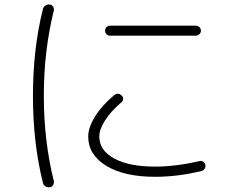

<svg xmlns="http://www.w3.org/2000/svg" viewBox="-20 -782 1040 845"><path d="M463.9 -668.9H841.8Q850.6 -668.9 857.4 -662.6Q864.3 -656.2 864.3 -647Q864.3 -637.7 857.4 -631.3Q850.6 -625 841.8 -625H463.9Q455.1 -625 448.7 -631.3Q442.4 -637.7 442.4 -647Q442.4 -656.2 448.7 -662.6Q455.1 -668.9 463.9 -668.9ZM199.2 42Q189.5 43.9 180.2 38.1Q170.9 32.2 168.9 22.5Q125 -152.3 125 -359.9Q125 -567.4 168.9 -742.2Q170.9 -752 180.2 -757.8Q189.5 -763.7 199.2 -761.7Q209 -760.7 213.9 -752.4Q218.8 -744.1 216.8 -735.4Q172.9 -558.6 172.9 -360.4Q172.9 -162.1 216.8 14.6Q218.8 23.4 213.9 32.2Q209 41 199.2 42ZM662.1 -3.9Q527.3 -3.9 447.8 -52.2Q368.2 -100.6 368.2 -181.6Q368.2 -220.7 398.4 -269.5Q428.7 -318.4 481.4 -362.3Q498 -377 515.6 -361.3Q522.5 -355.5 522 -346.2Q521.5 -336.9 513.7 -331.1Q468.8 -293 442.9 -252.9Q417 -212.9 417 -181.6Q417 -120.1 482.4 -84.5Q547.9 -48.8 662.1 -48.8Q753.9 -48.8 858.4 -73.2Q867.2 -75.2 874.5 -70.3Q881.8 -65.4 883.8 -56.2Q885.7 -46.9 880.4 -39.1Q875 -31.2 866.2 -29.3Q762.7 -3.9 662.1 -3.9Z"/></svg>

Font: Rounded-X Mgen+ 1mn light
Style: Regular
Weight: 200
Designer: [Source Han Sans]
Ryoko NISHIZUKA  (kana & ideographs); Paul D. Hunt (Latin, Greek & Cyrillic); Wenlong ZHANG  (bopomofo
Version: Version 1.059.20150602